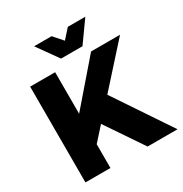

<svg xmlns="http://www.w3.org/2000/svg" viewBox="-205 -1064 1158 1217"><g transform="rotate(-30 374.5 -455.0)"><path d="M742 0H523L339 -272L251 -174V0H68V-701H251V-397L514 -701H726L466 -412ZM483.5 -757H326.5L217.5 -910H345.5L404.5 -843L464.5 -910H592.5Z"/></g></svg>

Font: Argentum Novus
Style: Bold
Weight: 700
Designer: Julieta Ulanovsky (font) & Cristiano Sobral (main changes)
Foundry: Julieta Ulanovsky (font) & Cristiano Sobral (main changes)
Version: Version 3.00;November 27, 2020;FontCreator 13.0.0.2655 64-bi